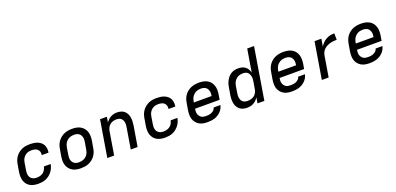

<svg xmlns="http://www.w3.org/2000/svg" viewBox="7 -1645 5286 2562"><g transform="rotate(-20 2650.0 -363.5)"><path d="M249 8Q218 8 187.5 2Q157 -4 132 -18.5Q107 -33 89 -56.5Q71 -80 62.5 -108.5Q54 -137 54 -168.5Q54 -200 59 -231L76 -331Q80 -358 90 -385Q100 -412 117.5 -436Q135 -460 158.5 -478.5Q182 -497 209 -508.5Q236 -520 263.5 -524Q291 -528 319 -528Q346 -528 373 -524.5Q400 -521 424.5 -511.5Q449 -502 469.5 -486Q490 -470 502 -448Q514 -426 518 -399Q522 -372 518 -345L516 -336H420L421 -341Q425 -364 418 -385.5Q411 -407 395 -420.5Q379 -434 356.5 -439Q334 -444 312 -444Q295 -444 278 -441Q261 -438 245.5 -430Q230 -422 216 -409.5Q202 -397 192.5 -382Q183 -367 178 -350.5Q173 -334 170 -317L154 -217Q151 -199 150.5 -181.5Q150 -164 154 -147Q158 -130 167.5 -116Q177 -102 191 -93Q205 -84 221.5 -80Q238 -76 256 -76Q279 -76 302.5 -82Q326 -88 346 -102.5Q366 -117 378.5 -139Q391 -161 395 -183V-184H491V-183Q487 -157 475.5 -130.5Q464 -104 446.5 -81Q429 -58 406 -40Q383 -22 357 -11Q331 0 303.5 4Q276 8 249 8Z M855 8Q823 8 792.5 2.5Q762 -3 736 -18Q710 -33 691.5 -56Q673 -79 663.5 -107.5Q654 -136 654 -167.5Q654 -199 659 -231L676 -331Q680 -358 690 -385Q700 -412 717.5 -436Q735 -460 758.5 -478.5Q782 -497 809 -508.5Q836 -520 863.5 -524Q891 -528 918 -528Q950 -528 980.5 -522.5Q1011 -517 1037 -502Q1063 -487 1082 -464Q1101 -441 1110 -412.5Q1119 -384 1119.5 -352.5Q1120 -321 1115 -289L1098 -189Q1094 -162 1084 -135Q1074 -108 1056.5 -84Q1039 -60 1015.5 -41.5Q992 -23 965 -11.5Q938 0 910 4Q882 8 855 8ZM855 -76Q872 -76 889.5 -79Q907 -82 923.5 -89.5Q940 -97 954.5 -109Q969 -121 979 -136.5Q989 -152 995 -169Q1001 -186 1003 -203L1020 -303Q1023 -321 1023.5 -338.5Q1024 -356 1019.5 -372.5Q1015 -389 1006.5 -403Q998 -417 984 -426.5Q970 -436 953 -440Q936 -444 918 -444Q901 -444 883.5 -441Q866 -438 850 -430.5Q834 -423 819.5 -411Q805 -399 795 -383.5Q785 -368 779 -351Q773 -334 770 -317L754 -217Q751 -199 750.5 -181.5Q750 -164 754 -147.5Q758 -131 767 -117Q776 -103 790 -93.5Q804 -84 820.5 -80Q837 -76 855 -76Z M1229 0 1315 -520H1412L1399 -441Q1411 -461 1429 -478Q1447 -495 1467.5 -506.5Q1488 -518 1511 -523Q1534 -528 1556 -528Q1585 -528 1612 -520.5Q1639 -513 1659.5 -496Q1680 -479 1692 -454.5Q1704 -430 1709 -402.5Q1714 -375 1712.5 -346.5Q1711 -318 1707 -289L1659 0H1562L1612 -303Q1615 -320 1615.5 -337.5Q1616 -355 1612.5 -371Q1609 -387 1601.5 -401.5Q1594 -416 1581 -426Q1568 -436 1551.5 -440Q1535 -444 1518 -444Q1494 -444 1470 -437Q1446 -430 1426.5 -414Q1407 -398 1395.5 -375Q1384 -352 1380 -328L1326 0Z M2049 8Q2018 8 1987.5 2Q1957 -4 1932 -18.5Q1907 -33 1889 -56.5Q1871 -80 1862.5 -108.5Q1854 -137 1854 -168.5Q1854 -200 1859 -231L1876 -331Q1880 -358 1890 -385Q1900 -412 1917.5 -436Q1935 -460 1958.5 -478.5Q1982 -497 2009 -508.5Q2036 -520 2063.5 -524Q2091 -528 2119 -528Q2146 -528 2173 -524.5Q2200 -521 2224.5 -511.5Q2249 -502 2269.5 -486Q2290 -470 2302 -448Q2314 -426 2318 -399Q2322 -372 2318 -345L2316 -336H2220L2221 -341Q2225 -364 2218 -385.5Q2211 -407 2195 -420.5Q2179 -434 2156.5 -439Q2134 -444 2112 -444Q2095 -444 2078 -441Q2061 -438 2045.5 -430Q2030 -422 2016 -409.5Q2002 -397 1992.5 -382Q1983 -367 1978 -350.5Q1973 -334 1970 -317L1954 -217Q1951 -199 1950.5 -181.5Q1950 -164 1954 -147Q1958 -130 1967.5 -116Q1977 -102 1991 -93Q2005 -84 2021.5 -80Q2038 -76 2056 -76Q2079 -76 2102.5 -82Q2126 -88 2146 -102.5Q2166 -117 2178.5 -139Q2191 -161 2195 -183V-184H2291V-183Q2287 -157 2275.5 -130.5Q2264 -104 2246.5 -81Q2229 -58 2206 -40Q2183 -22 2157 -11Q2131 0 2103.5 4Q2076 8 2049 8Z M2652 8Q2621 8 2590.5 2.5Q2560 -3 2534.5 -18Q2509 -33 2490.5 -56Q2472 -79 2463 -107.5Q2454 -136 2454 -167.5Q2454 -199 2459 -231L2476 -331Q2480 -358 2490 -385Q2500 -412 2517 -436Q2534 -460 2558 -478.5Q2582 -497 2608.5 -508Q2635 -519 2663 -523.5Q2691 -528 2718 -528Q2750 -528 2780.5 -522.5Q2811 -517 2837.5 -502.5Q2864 -488 2882.5 -464.5Q2901 -441 2910 -412.5Q2919 -384 2919.5 -352.5Q2920 -321 2915 -289L2903 -218H2554V-217Q2551 -199 2550.5 -181Q2550 -163 2554.5 -146.5Q2559 -130 2569 -116Q2579 -102 2592.5 -92.5Q2606 -83 2623.5 -79.5Q2641 -76 2660 -76Q2679 -76 2699 -78.5Q2719 -81 2738.5 -89.5Q2758 -98 2773.5 -113.5Q2789 -129 2793 -149H2889Q2884 -124 2871.5 -101Q2859 -78 2840 -59Q2821 -40 2798.5 -26.5Q2776 -13 2751.5 -5.5Q2727 2 2702 5Q2677 8 2652 8ZM2568 -302H2820V-303Q2823 -321 2823.5 -338.5Q2824 -356 2819.5 -372.5Q2815 -389 2806.5 -403.5Q2798 -418 2784 -427Q2770 -436 2753 -440Q2736 -444 2718 -444Q2701 -444 2683.5 -441Q2666 -438 2650 -430.5Q2634 -423 2619.5 -410.5Q2605 -398 2595 -383Q2585 -368 2579 -351Q2573 -334 2570 -317Z M3213 8Q3184 8 3157 0.5Q3130 -7 3109.5 -24Q3089 -41 3075.5 -65Q3062 -89 3057.5 -116.5Q3053 -144 3053.5 -173Q3054 -202 3059 -231L3076 -331Q3079 -355 3087 -379.5Q3095 -404 3107.5 -427Q3120 -450 3138 -470Q3156 -490 3178.5 -503.5Q3201 -517 3226.5 -522.5Q3252 -528 3276 -528Q3304 -528 3330 -521.5Q3356 -515 3377 -499.5Q3398 -484 3410.5 -461.5Q3423 -439 3430 -414L3483 -735H3580L3459 0H3362L3375 -80Q3361 -59 3343.5 -42Q3326 -25 3304.5 -13Q3283 -1 3259.5 3.5Q3236 8 3213 8ZM3251 -76Q3275 -76 3300 -82.5Q3325 -89 3345.5 -105Q3366 -121 3378 -144.5Q3390 -168 3393 -192L3410 -292Q3413 -310 3414 -328.5Q3415 -347 3411.5 -364.5Q3408 -382 3400.5 -397.5Q3393 -413 3380 -424Q3367 -435 3349.5 -439.5Q3332 -444 3314 -444Q3297 -444 3280 -441Q3263 -438 3247 -430Q3231 -422 3217.5 -410Q3204 -398 3194 -382.5Q3184 -367 3178.5 -350.5Q3173 -334 3170 -317L3154 -217Q3151 -200 3150.5 -182.5Q3150 -165 3154 -148.5Q3158 -132 3166 -117.5Q3174 -103 3187.5 -93.5Q3201 -84 3217.5 -80Q3234 -76 3251 -76Z M3852 8Q3821 8 3790.5 2.5Q3760 -3 3734.5 -18Q3709 -33 3690.5 -56Q3672 -79 3663 -107.5Q3654 -136 3654 -167.5Q3654 -199 3659 -231L3676 -331Q3680 -358 3690 -385Q3700 -412 3717 -436Q3734 -460 3758 -478.5Q3782 -497 3808.5 -508Q3835 -519 3863 -523.5Q3891 -528 3918 -528Q3950 -528 3980.5 -522.5Q4011 -517 4037.5 -502.5Q4064 -488 4082.5 -464.5Q4101 -441 4110 -412.5Q4119 -384 4119.5 -352.5Q4120 -321 4115 -289L4103 -218H3754V-217Q3751 -199 3750.5 -181Q3750 -163 3754.5 -146.5Q3759 -130 3769 -116Q3779 -102 3792.5 -92.5Q3806 -83 3823.5 -79.5Q3841 -76 3860 -76Q3879 -76 3899 -78.5Q3919 -81 3938.5 -89.5Q3958 -98 3973.5 -113.5Q3989 -129 3993 -149H4089Q4084 -124 4071.5 -101Q4059 -78 4040 -59Q4021 -40 3998.5 -26.5Q3976 -13 3951.5 -5.5Q3927 2 3902 5Q3877 8 3852 8ZM3768 -302H4020V-303Q4023 -321 4023.5 -338.5Q4024 -356 4019.5 -372.5Q4015 -389 4006.5 -403.5Q3998 -418 3984 -427Q3970 -436 3953 -440Q3936 -444 3918 -444Q3901 -444 3883.5 -441Q3866 -438 3850 -430.5Q3834 -423 3819.5 -410.5Q3805 -398 3795 -383Q3785 -368 3779 -351Q3773 -334 3770 -317Z M4275 0 4361 -520H4458L4440 -414Q4457 -441 4479 -463.5Q4501 -486 4528.5 -501Q4556 -516 4585.5 -522Q4615 -528 4644 -528L4645 -436Q4622 -436 4598.5 -434Q4575 -432 4552 -425.5Q4529 -419 4506 -408Q4483 -397 4465 -380.5Q4447 -364 4436 -342Q4425 -320 4421 -297L4372 0Z M4952 8Q4921 8 4890.5 2.5Q4860 -3 4834.5 -18Q4809 -33 4790.5 -56Q4772 -79 4763 -107.5Q4754 -136 4754 -167.5Q4754 -199 4759 -231L4776 -331Q4780 -358 4790 -385Q4800 -412 4817 -436Q4834 -460 4858 -478.5Q4882 -497 4908.5 -508Q4935 -519 4963 -523.5Q4991 -528 5018 -528Q5050 -528 5080.5 -522.5Q5111 -517 5137.5 -502.5Q5164 -488 5182.5 -464.5Q5201 -441 5210 -412.5Q5219 -384 5219.5 -352.5Q5220 -321 5215 -289L5203 -218H4854V-217Q4851 -199 4850.5 -181Q4850 -163 4854.5 -146.5Q4859 -130 4869 -116Q4879 -102 4892.5 -92.5Q4906 -83 4923.5 -79.5Q4941 -76 4960 -76Q4979 -76 4999 -78.5Q5019 -81 5038.5 -89.5Q5058 -98 5073.5 -113.5Q5089 -129 5093 -149H5189Q5184 -124 5171.5 -101Q5159 -78 5140 -59Q5121 -40 5098.5 -26.5Q5076 -13 5051.5 -5.5Q5027 2 5002 5Q4977 8 4952 8ZM4868 -302H5120V-303Q5123 -321 5123.5 -338.5Q5124 -356 5119.5 -372.5Q5115 -389 5106.5 -403.5Q5098 -418 5084 -427Q5070 -436 5053 -440Q5036 -444 5018 -444Q5001 -444 4983.5 -441Q4966 -438 4950 -430.5Q4934 -423 4919.5 -410.5Q4905 -398 4895 -383Q4885 -368 4879 -351Q4873 -334 4870 -317Z"/></g></svg>

Font: Iosevka Aile Medium Oblique
Style: Regular
Weight: 500
Italic angle: -9°
Designer: Belleve Invis
Foundry: Belleve Invis
Version: Version 31.1.0; ttfautohint (v1.8.4)